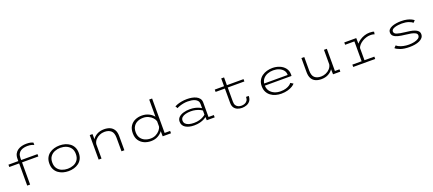

<svg xmlns="http://www.w3.org/2000/svg" viewBox="98 -2214 8293 3680"><g transform="rotate(-20 4245.0 -374.0)"><path d="M251 0V-452.5H50V-500H251V-546.5Q251 -606.5 273 -647.8Q295 -689 332 -713.8Q369 -738.5 414 -749.5Q459 -760.5 505.5 -760.5Q560 -760.5 592 -752.5Q624 -744.5 645 -733.5V-685Q624.5 -696 593 -704.2Q561.5 -712.5 510.5 -712.5Q477 -712.5 441.8 -705.2Q406.5 -698 376.5 -679.8Q346.5 -661.5 328.2 -628.2Q310 -595 310 -543V-500H642.5V-452.5H310V0Z M1094 11Q1037 11 983.2 -4.2Q929.5 -19.5 886.8 -51.2Q844 -83 818.8 -132.5Q793.5 -182 793.5 -251Q793.5 -320 818.8 -369.2Q844 -418.5 886.8 -450.2Q929.5 -482 983.2 -497Q1037 -512 1094 -512Q1151 -512 1204.8 -497Q1258.5 -482 1301.2 -450.2Q1344 -418.5 1369 -369Q1394 -319.5 1394 -251Q1394 -182 1369 -132.5Q1344 -83 1301.2 -51.2Q1258.5 -19.5 1204.8 -4.2Q1151 11 1094 11ZM1094 -37.5Q1155.5 -37.5 1210.5 -59Q1265.5 -80.5 1300 -127.8Q1334.5 -175 1334.5 -251Q1334.5 -326.5 1300 -373.2Q1265.5 -420 1210.5 -442Q1155.5 -464 1094 -464Q1033 -464 977.8 -442Q922.5 -420 887.8 -373.2Q853 -326.5 853 -251Q853 -175 887.8 -127.8Q922.5 -80.5 977.5 -59Q1032.5 -37.5 1094 -37.5Z M1708 0V-500H1764.5L1766 -395.5Q1799.5 -447.5 1860.5 -479.8Q1921.5 -512 2002.5 -512Q2069.5 -512 2121.2 -489.5Q2173 -467 2202.8 -417.2Q2232.5 -367.5 2232.5 -284.5V0H2174L2173.5 -275Q2173.5 -377.5 2124.5 -420Q2075.5 -462.5 1991 -462Q1940 -462 1891.5 -441Q1843 -420 1808.8 -381.8Q1774.5 -343.5 1766.5 -293V0Z M2776.5 11Q2701.5 11 2637.5 -17.5Q2573.5 -46 2534.2 -104.2Q2495 -162.5 2495 -251Q2495 -340 2533 -397.5Q2571 -455 2633.2 -483Q2695.5 -511 2769.5 -511Q2851 -511 2914.2 -479Q2977.5 -447 3012 -400V-750H3071V-48H3183.5V0H3014L3012.5 -105.5Q2979 -56.5 2917.8 -22.8Q2856.5 11 2776.5 11ZM2554 -251Q2554 -180.5 2585.2 -133.2Q2616.5 -86 2669.2 -62.2Q2722 -38.5 2786.5 -38.5Q2844 -38.5 2892 -62.8Q2940 -87 2971.8 -124.5Q3003.5 -162 3012 -202V-307.5Q3002 -345 2969.5 -380.2Q2937 -415.5 2888.5 -438.5Q2840 -461.5 2782 -461.5Q2719 -461.5 2667.2 -438.5Q2615.5 -415.5 2584.8 -368.8Q2554 -322 2554 -251Z M3656.5 11Q3548 11 3481.2 -30.5Q3414.5 -72 3414.5 -152Q3414.5 -205.5 3450.8 -240.5Q3487 -275.5 3547 -293Q3607 -310.5 3678.5 -310.5Q3735 -310.5 3781.2 -300Q3827.5 -289.5 3859.8 -275Q3892 -260.5 3908 -248.5V-332.5Q3908 -372 3888.5 -397.8Q3869 -423.5 3837 -438Q3805 -452.5 3766.2 -458.2Q3727.5 -464 3689 -464Q3642.5 -464 3596.5 -454.5Q3550.5 -445 3515.5 -432.2Q3480.5 -419.5 3467.5 -409.5L3439 -455.5Q3457 -466.5 3494.2 -479.8Q3531.5 -493 3583 -502.5Q3634.5 -512 3695 -512Q3742 -512 3789.8 -503.8Q3837.5 -495.5 3877.5 -476.2Q3917.5 -457 3941.8 -424.2Q3966 -391.5 3966 -342V-47.5H4074.5V0H3913.5L3910 -67.5Q3895.5 -53.5 3861.5 -35Q3827.5 -16.5 3775.8 -2.8Q3724 11 3656.5 11ZM3669 -35.5Q3734 -35.5 3783 -50.5Q3832 -65.5 3863.8 -84.8Q3895.5 -104 3908 -116.5V-200Q3892.5 -213 3859.2 -228.8Q3826 -244.5 3780.5 -255.5Q3735 -266.5 3682.5 -266.5Q3624.5 -266.5 3577 -254.2Q3529.5 -242 3501.5 -216.8Q3473.5 -191.5 3473.5 -153Q3473.5 -111.5 3499.2 -85.5Q3525 -59.5 3569.2 -47.5Q3613.5 -35.5 3669 -35.5Z M4447.5 -161V-452.5H4258V-500H4447.5V-658.5H4505.5V-500H4845V-452.5H4505.5V-163Q4505.5 -115 4524 -87Q4542.5 -59 4572.2 -46.8Q4602 -34.5 4636.5 -34.5Q4670 -34.5 4701.8 -46.8Q4733.5 -59 4753.8 -87.2Q4774 -115.5 4774 -163.5H4828.5Q4828.5 -100 4799.5 -62.2Q4770.5 -24.5 4725.5 -7.8Q4680.5 9 4633 9Q4583 9 4540.8 -7.8Q4498.5 -24.5 4473 -62Q4447.5 -99.5 4447.5 -161Z M5432.5 11Q5373.5 11 5318.5 -4.8Q5263.5 -20.5 5220 -53Q5176.5 -85.5 5151 -135.2Q5125.5 -185 5125.5 -252.5Q5125.5 -319.5 5151.8 -368.2Q5178 -417 5222.2 -449Q5266.5 -481 5321.5 -496.5Q5376.5 -512 5434 -512Q5512.5 -512 5580.2 -484.2Q5648 -456.5 5689.8 -403Q5731.5 -349.5 5731.5 -272.5Q5731.5 -265.5 5731 -256.8Q5730.5 -248 5729.5 -242.5H5186Q5188 -177.5 5221.5 -131.8Q5255 -86 5310.5 -61.5Q5366 -37 5434 -37Q5499 -37 5545.5 -51.5Q5592 -66 5620.8 -86.5Q5649.5 -107 5661 -125.5L5716 -92Q5700 -70.5 5661.8 -46.5Q5623.5 -22.5 5565.5 -5.8Q5507.5 11 5432.5 11ZM5434 -464Q5376 -464 5323 -445Q5270 -426 5233.5 -386.5Q5197 -347 5188 -285.5H5667V-293Q5667 -344.5 5635.5 -383Q5604 -421.5 5551.2 -442.8Q5498.5 -464 5434 -464Z M6250 12Q6183 12 6132.5 -10.5Q6082 -33 6053.8 -82.8Q6025.5 -132.5 6025.5 -215.5V-500H6083.5V-225Q6083.5 -122.5 6130.2 -80.2Q6177 -38 6261.5 -38Q6312 -38 6360.2 -58.8Q6408.5 -79.5 6442.5 -117.2Q6476.5 -155 6485.5 -204.5V-500H6544V-47.5H6637.5V0H6488.5L6486 -104.5Q6452.5 -53 6391.8 -20.5Q6331 12 6250 12Z M6900 0V-47.5H7089V-452.5H6900V-500H7144L7146.5 -386Q7174 -420.5 7217 -449Q7260 -477.5 7312 -494.8Q7364 -512 7418 -512Q7455.5 -512 7475.8 -507.8Q7496 -503.5 7507.5 -499L7499.5 -448Q7488.5 -452 7468.5 -456.5Q7448.5 -461 7413.5 -461Q7371 -461 7328 -447.2Q7285 -433.5 7247.5 -410Q7210 -386.5 7183.5 -357.2Q7157 -328 7147 -297V-47.5H7348.5V0Z M8050.5 11Q7936 11 7863 -15.5Q7790 -42 7765 -69.5L7806.5 -110.5Q7822 -93 7857.8 -76Q7893.5 -59 7943.8 -48Q7994 -37 8053 -37Q8110 -37 8162.2 -48.2Q8214.5 -59.5 8247.8 -82.8Q8281 -106 8281 -142.5Q8281 -174 8249.5 -193Q8218 -212 8163.5 -222.5Q8109 -233 8040 -240Q7970.5 -247 7913 -260.8Q7855.5 -274.5 7821 -302.5Q7786.5 -330.5 7786.5 -379.5Q7786.5 -415 7810 -440.2Q7833.5 -465.5 7872.8 -481.2Q7912 -497 7960.8 -504.5Q8009.5 -512 8060 -512Q8128.5 -512 8180.8 -499.8Q8233 -487.5 8267 -470Q8301 -452.5 8315 -437.5L8274 -399Q8253 -424.5 8194 -444.2Q8135 -464 8059 -464Q8024 -464 7986.8 -459.8Q7949.5 -455.5 7917.5 -445.8Q7885.5 -436 7865.8 -419.8Q7846 -403.5 7846 -379.5Q7846 -334 7903.2 -315.8Q7960.5 -297.5 8057.5 -287Q8109 -281.5 8159.5 -273.5Q8210 -265.5 8251 -250.5Q8292 -235.5 8316.8 -210Q8341.5 -184.5 8341.5 -144Q8341.5 -103 8317 -73.5Q8292.5 -44 8251.2 -25.2Q8210 -6.5 8158 2.2Q8106 11 8050.5 11Z"/></g></svg>

Font: Trispace SemiExpanded ExtraLight
Style: Regular
Weight: 200
Width: 6
Designer: Tyler Finck
Foundry: Etcetera Type Company
Version: Version 1.210; ttfautohint (v1.8.3)